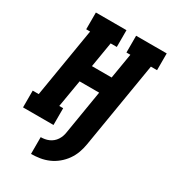

<svg xmlns="http://www.w3.org/2000/svg" viewBox="-227 -850 1060 1190"><g transform="rotate(30 303.5 -255.0)"><path d="M190 225V105Q204 105 218.5 102.5Q233 100 247 94Q261 88 273 78Q285 68 293.5 55Q302 42 307 28Q312 14 314 0L366 -315H226L193 -120H221V0H3V-120H46L128 -615H100V-735H319V-615H275L245 -435H386L416 -615H388V-735H607V-615H563L461 0Q456 31 445 61.5Q434 92 415 119Q396 146 370 167.5Q344 189 314 202Q284 215 252.5 220Q221 225 190 225Z"/></g></svg>

Font: Iosevka Slab Heavy Extended
Style: Italic
Weight: 900
Width: 7
Italic angle: -9°
Monospace: yes
Designer: Belleve Invis
Foundry: Belleve Invis
Version: Version 11.1.0; ttfautohint (v1.8.3)